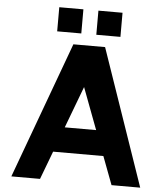

<svg xmlns="http://www.w3.org/2000/svg" viewBox="-64 -1077 985 1134"><g transform="rotate(5 428.0 -510.0)"><path d="M531 -809 810 0H640L577 -167H279L216 0H46L343 -809ZM335 -316H521L428 -563ZM384 -877H241V-1020H384ZM616 -877H473V-1020H616Z"/></g></svg>

Font: Neutral Face
Style: Bold
Weight: 700
Designer: Vadym Aksieiev
Version: Version 1.039;Fontself Maker 3.5.7